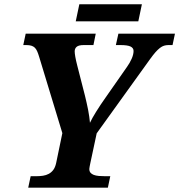

<svg xmlns="http://www.w3.org/2000/svg" viewBox="-20 -870 831 890"><path d="M110.8 0 122.1 -53.2H148.9Q164.6 -53.2 179.2 -55.4Q193.8 -57.6 206.1 -64.2Q218.3 -70.8 227.1 -82.5Q235.8 -94.2 240.2 -113.8L269 -252.9L161.1 -607.9Q156.7 -622.6 152.1 -632.8Q147.5 -643.1 141.1 -649.2Q134.8 -655.3 125.2 -658.2Q115.7 -661.1 101.1 -661.1H87.9L99.1 -713.9H423.8L413.1 -661.1H368.2Q345.2 -661.1 335.7 -653.3Q326.2 -645.5 326.2 -631.8Q326.2 -623 329.1 -606.4Q332 -589.8 337.9 -566.9L374 -425.8Q377.4 -411.1 381.3 -394.5Q385.3 -377.9 388.4 -361.3Q391.6 -344.7 393.8 -328.9Q396 -313 397 -300.8Q406.2 -320.8 425.3 -351.6Q444.3 -382.3 470.2 -418.9L568.8 -560.1Q581.1 -577.1 590.1 -597.2Q599.1 -617.2 599.1 -633.8Q599.1 -647.5 585.2 -654.3Q571.3 -661.1 538.1 -661.1H517.1L528.8 -713.9H791L779.8 -661.1H761.2Q750 -661.1 740.5 -658.2Q731 -655.3 721.2 -647.7Q711.4 -640.1 700.4 -627.7Q689.5 -615.2 675.8 -596.2L428.2 -252L397.9 -109.9Q397 -104.5 395.5 -97.7Q394 -90.8 394 -86.9Q394 -76.2 399.4 -69.6Q404.8 -63 414.6 -59.3Q424.3 -55.7 437.7 -54.4Q451.2 -53.2 466.8 -53.2H491.2L480 0ZM621.1 -771H331.1L347.7 -850.1H637.7Z"/></svg>

Font: Droid Serif
Style: Bold Italic
Weight: 700
Italic angle: -12°
Designer: Monotype Design team
Foundry: Monotype Imaging Inc.
Version: Version 1.03